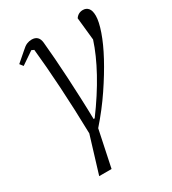

<svg xmlns="http://www.w3.org/2000/svg" viewBox="-177 -619 818 914"><g transform="rotate(-30 232.0 -162.0)"><path d="M157 0Q154 -134 146.5 -257.5Q139 -381 129 -475L116 -481L47 -434L33 -452L85 -497Q102 -513 115 -518.5Q128 -524 142 -524Q181 -524 185 -482Q189 -440 193 -388.5Q197 -337 200 -280.5Q203 -224 205.5 -165Q208 -106 209 -49H215Q281 -138 327 -222Q373 -306 396 -378L383 -502Q398 -524 424 -524Q442 -524 453 -511Q464 -498 464 -469Q464 -438 446 -386Q428 -334 394 -271Q360 -208 312.5 -137.5Q265 -67 206 0L164 200H96Z"/></g></svg>

Font: IBM Plex Serif Light
Style: Italic
Weight: 300
Italic angle: -14°
Designer: Mike Abbink, Paul van der Laan, Pieter van Rosmalen
Foundry: Bold Monday
Version: Version 3.001